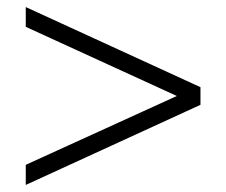

<svg xmlns="http://www.w3.org/2000/svg" viewBox="-20 -559 640 544"><path d="M53 -35V-92L516 -303V-271L53 -483V-539L548 -312V-262Z"/></svg>

Font: Mulish ExtraLight Light
Style: Regular
Weight: 300
Version: Version 3.603